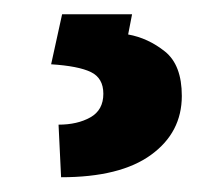

<svg xmlns="http://www.w3.org/2000/svg" viewBox="-20 -22 304 264"><path d="M65.4 -2.4H161.6L156.2 25.4Q183.6 30.3 206.8 48.8Q230 67.4 230 109.9Q230 160.2 187.7 190.9Q145.5 221.7 64 221.7L60.5 149.4Q86.4 149.4 104.2 139.4Q122.1 129.4 122.1 106.9Q122.1 85.4 105 77.1Q87.9 68.8 50.3 66.4Z"/></svg>

Font: Vazirmatn RD UI FD SemiBold
Style: Regular
Weight: 600
Designer: Saber Rastikerdar
Foundry: Saber Rastikerdar
Version: Version 33.003